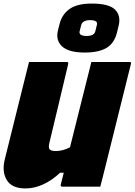

<svg xmlns="http://www.w3.org/2000/svg" viewBox="-22 -1048 756 1078"><path d="M121 10Q44 10 15.5 -38Q-13 -86 6 -158Q34 -268 61 -379Q88 -490 116 -600Q122 -625 128.5 -650Q135 -675 141 -700H353Q363 -700 361 -689Q335 -578 308.5 -468Q282 -358 255 -245Q249 -220 256.5 -210Q264 -200 292 -200Q331 -200 371 -221Q401 -341 431 -461Q461 -581 491 -700H705Q717 -700 713 -689L569 -110Q562 -80 554.5 -52Q547 -24 541 0H327Q322 0 320 -3.5Q318 -7 319 -11Q327 -43 336 -78H315Q271 -36 221 -13Q171 10 121 10ZM493 -1028Q589 -1028 623.5 -994.5Q658 -961 644 -903L635 -866Q620 -805 576 -779Q532 -753 454 -753Q364 -753 326.5 -787.5Q289 -822 304 -880L313 -915Q326 -967 368.5 -997.5Q411 -1028 493 -1028ZM485 -935Q442 -935 434 -908L425 -872Q422 -862 431 -853Q443 -846 463 -846Q507 -846 513 -872L522 -908Q525 -920 519 -926Q509 -935 485 -935Z"/></svg>

Font: Recursive Sn Lnr St XBk
Style: Italic
Weight: 1000
Italic angle: -15°
Version: Version 1.079;hotconv 1.0.112;makeotfexe 2.5.65598; ttfautoh